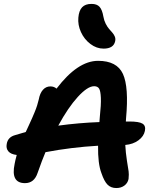

<svg xmlns="http://www.w3.org/2000/svg" viewBox="-20 -971 793 975"><path d="M505.9 -724.1Q470.2 -724.1 439 -747.8Q407.7 -771.5 391.1 -808.1Q374.5 -844.7 377.9 -881.8Q380.9 -917 397 -934.1Q413.1 -951.2 444.8 -951.2Q472.2 -951.2 485.6 -936.3Q499 -921.4 504.9 -887.2Q508.3 -867.2 516.6 -850.8Q524.9 -834.5 533.9 -824.2Q543 -814 551 -804.7Q559.1 -795.4 563.2 -784.9Q567.4 -774.4 564.9 -762.2Q557.1 -724.1 505.9 -724.1ZM570.8 -16.1Q543.5 -16.1 526.4 -33Q509.3 -49.8 495.1 -91.8Q476.6 -139.6 478 -231Q341.8 -223.1 210.9 -198.2Q195.3 -162.1 170.9 -92.8Q153.8 -41 106.9 -41Q33.7 -41 54.2 -138.2Q56.6 -152.8 64.9 -184.1Q35.2 -187.5 22.5 -202.4Q9.8 -217.3 14.2 -240.2Q20 -275.4 58.1 -285.2Q77.1 -291.5 110.8 -300.8Q115.2 -310.5 126.5 -334.7Q137.7 -358.9 142.8 -370.6Q147.9 -382.3 155.8 -401.1Q163.6 -419.9 168.5 -435.5Q173.3 -451.2 176.8 -465.8Q182.6 -497.6 198 -514.9Q213.4 -532.2 235.8 -532.2Q254.4 -532.2 267.1 -521Q374.5 -662.1 478 -662.1Q573.7 -662.1 604.2 -595.7Q634.8 -529.3 620.1 -370.1Q619.1 -365.2 619.1 -354H636.2Q686.5 -354 703.9 -343Q721.2 -332 715.8 -306.2Q710.4 -278.8 683.1 -258.5Q655.8 -238.3 616.2 -234.9Q618.2 -196.3 624.5 -155.5Q630.9 -114.7 633.1 -101.1Q635.3 -87.4 632.8 -62Q628.4 -41 611.6 -28.6Q594.7 -16.1 570.8 -16.1ZM458 -533.2Q424.8 -533.2 375.2 -479Q325.7 -424.8 275.9 -333Q380.4 -347.2 484.9 -351.1Q485.4 -355.5 485.8 -363.8Q486.3 -372.1 486.8 -376Q493.7 -439.5 492.2 -474.4Q490.7 -509.3 483.2 -521.2Q475.6 -533.2 458 -533.2Z"/></svg>

Font: Shantell Sans Irregular Bouncy
Style: Italic
Weight: 600
Italic angle: -11.31°
Designer: Stephen Nixon, Anya Danilova, Shantell Martin
Foundry: Arrow Type
Version: Version 1.006;[9816181b4]